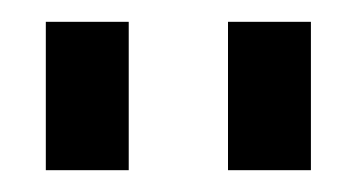

<svg xmlns="http://www.w3.org/2000/svg" viewBox="-20 -764 327 176"><path d="M98 -744V-608H22V-744ZM265 -744V-608H189V-744Z"/></svg>

Font: Pathway Extreme 72pt SemiBold
Style: Regular
Weight: 600
Designer: Eduardo Rodriguez Tunni
Foundry: Eduardo Rodriguez Tunni
Version: Version 1.001;gftools[0.9.26]